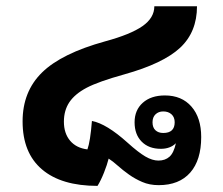

<svg xmlns="http://www.w3.org/2000/svg" viewBox="-20 -590 724 622"><path d="M53.2 -196.8Q53.2 -293.5 116.2 -355.2Q179.2 -417 320.8 -456.1Q403.3 -478.5 441.7 -505.4Q480 -532.2 480 -569.8H618.2Q618.2 -486.3 563.5 -435.3Q508.8 -384.3 382.8 -349.1Q298.8 -325.7 260.7 -305.7Q222.7 -285.6 204.8 -259Q187 -232.4 187 -195.8Q187 -158.2 207 -134.3Q227.1 -110.4 263.2 -106Q272.5 -131.3 277.8 -198.2Q325.2 -189 393.1 -127.9Q428.2 -96.2 450.9 -83Q473.6 -69.8 493.2 -69.8Q515.1 -69.8 529.1 -82.3Q543 -94.7 549.8 -126Q531.7 -107.9 501 -107.9Q461.9 -107.9 439 -131.1Q416 -154.3 416 -193.8Q416 -233.4 442.6 -257.1Q469.2 -280.8 514.2 -280.8Q568.8 -280.8 600.3 -244.6Q631.8 -208.5 631.8 -146Q631.8 -71.3 596.2 -30.8Q560.5 9.8 494.1 9.8Q464.4 9.8 440.7 -0.5Q417 -10.7 397.5 -24.7Q377.9 -38.6 361.8 -53Q345.7 -67.4 332 -76.2Q327.1 -56.6 316.9 -30.8Q306.6 -4.9 295.9 12.2Q178.7 12.2 116 -41.3Q53.2 -94.7 53.2 -196.8ZM545.9 -193.8Q545.9 -210.4 535.6 -219.7Q525.4 -229 508.8 -229Q493.7 -229 483.9 -219.7Q474.1 -210.4 474.1 -193.8Q474.1 -176.8 483.6 -168Q493.2 -159.2 508.8 -159.2Q545.9 -159.2 545.9 -193.8Z"/></svg>

Font: Droid Sans Thai
Style: Bold
Weight: 700
Designer: Steve Matteson
Foundry: Ascender Corporation
Version: Version 1.00